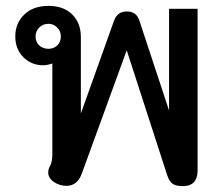

<svg xmlns="http://www.w3.org/2000/svg" viewBox="-20 -623 751 653"><path d="M549 -26 411 -452 258 -32Q243 9 206 9Q192 9 179 4Q163 -2 153.5 -12.5Q144 -23 144 -36Q144 -49 151 -60Q158 -74 158 -98V-407Q140 -401 127 -401Q87 -401 59.5 -428.5Q32 -456 32 -499Q32 -544 62.5 -573.5Q93 -603 145 -603Q196 -603 225.5 -574Q255 -545 255 -497V-237L368 -553Q379 -584 412 -584Q444 -584 454 -553L555 -247V-593H652V-42Q652 -17 639.5 -3.5Q627 10 602 10Q578 10 567 2Q556 -6 549 -26ZM187 -499Q187 -517 174.5 -529.5Q162 -542 145 -542Q126 -542 113.5 -529.5Q101 -517 101 -499Q101 -480 113.5 -468.5Q126 -457 145 -457Q163 -457 175 -469Q187 -481 187 -499Z"/></svg>

Font: Niramit Medium
Style: Regular
Weight: 500
Designer: Katatrad Aksorn Co.,Ltd.
Foundry: Cadson Demak Co.,Ltd.
Version: Version 1.000; ttfautohint (v1.6)